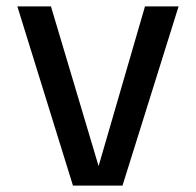

<svg xmlns="http://www.w3.org/2000/svg" viewBox="-20 -580 611 600"><path d="M208 0 34.2 -560.1H139.2L288.1 -61L433.1 -560.1H538.1L362.8 0Z"/></svg>

Font: TASA Explorer Medium
Style: Regular
Weight: 500
Designer: Weizhong Zhang
Foundry: Local Remote
Version: Version 1.000;Glyphs 3.1.2 (3151)